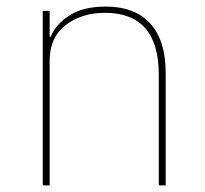

<svg xmlns="http://www.w3.org/2000/svg" viewBox="-20 -564 624 584"><path d="M110 0V-531H131V-452H134Q150 -491 192 -517.5Q234 -544 301 -544Q390 -544 437 -492.5Q484 -441 484 -341V0H463V-337Q463 -525 299 -525Q228 -525 179.5 -487.5Q131 -450 131 -380V0Z"/></svg>

Font: IBM Plex Sans JP Thin
Style: Regular
Weight: 100
Designer: Mike Abbink; Paul van der Laan; Pieter van Rosmalen; Wujin Sim; Yejin Wi; Jinhee Kim; Boomi Park; Yona Kim; Kichan Ma
Foundry: Sandoll Inc.
Version: Version 1.001